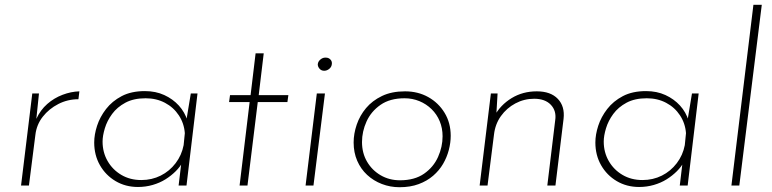

<svg xmlns="http://www.w3.org/2000/svg" viewBox="-20 -776 3228 803"><path d="M143 -385 132 -279Q149 -316 177.5 -341Q206 -366 241.5 -379.5Q277 -393 312 -394L308 -361Q263 -361 224 -341Q185 -321 159 -288Q133 -255 128 -212L101 0H68L115 -385Z M557 6Q505 6 463.5 -18.5Q422 -43 398 -85Q374 -127 374 -180Q374 -213 386 -250Q398 -287 423.5 -320Q449 -353 489 -374Q529 -395 586 -395Q631 -395 667 -378.5Q703 -362 728 -334.5Q753 -307 764 -271L757 -258L778 -385H806L760 0H727L741 -117L745 -100Q734 -79 715 -60Q696 -41 672 -26Q648 -11 618.5 -2.5Q589 6 557 6ZM571 -23Q615 -23 652 -41.5Q689 -60 714.5 -93.5Q740 -127 748 -169L753 -219Q750 -260 728 -293.5Q706 -327 670 -346Q634 -365 589 -365Q539 -365 504.5 -346.5Q470 -328 449 -299.5Q428 -271 418.5 -239.5Q409 -208 409 -184Q409 -139 430 -102.5Q451 -66 487.5 -44.5Q524 -23 571 -23Z M1049 -553H1083L1062 -378H1186L1182 -349H1058L1015 0H982L1024 -349H938L942 -378H1028Z M1305 -385H1339L1291 0H1258ZM1309 -507Q1310 -519 1320.5 -527.5Q1331 -536 1343 -535Q1354 -535 1361.5 -527.5Q1369 -520 1368 -509Q1367 -496 1357 -488Q1347 -480 1336 -480Q1324 -480 1316.5 -488.5Q1309 -497 1309 -507Z M1651 7Q1612 7 1577 -6.5Q1542 -20 1515.5 -44.5Q1489 -69 1474 -103.5Q1459 -138 1459 -180Q1459 -217 1472 -255Q1485 -293 1511 -324Q1537 -355 1577.5 -374.5Q1618 -394 1674 -394Q1728 -394 1771 -370Q1814 -346 1839.5 -304Q1865 -262 1865 -208Q1865 -179 1857 -148.5Q1849 -118 1833 -90.5Q1817 -63 1791.5 -41Q1766 -19 1731 -6Q1696 7 1651 7ZM1653 -22Q1714 -22 1753.5 -49.5Q1793 -77 1812 -119.5Q1831 -162 1831 -206Q1831 -240 1819 -269Q1807 -298 1785 -319.5Q1763 -341 1734 -353Q1705 -365 1672 -365Q1611 -365 1571.5 -337.5Q1532 -310 1513 -268Q1494 -226 1494 -182Q1494 -136 1515 -100Q1536 -64 1572 -43Q1608 -22 1653 -22Z M2061 -385 2055 -283 2048 -291Q2073 -337 2119.5 -365.5Q2166 -394 2225 -394Q2283 -394 2313 -362.5Q2343 -331 2337 -279L2303 0H2269L2302 -273Q2308 -312 2284 -337.5Q2260 -363 2214 -363Q2172 -363 2135.5 -343.5Q2099 -324 2075 -290.5Q2051 -257 2046 -213L2019 0H1986L2033 -385Z M2653 6Q2601 6 2559.5 -18.5Q2518 -43 2494 -85Q2470 -127 2470 -180Q2470 -213 2482 -250Q2494 -287 2519.5 -320Q2545 -353 2585 -374Q2625 -395 2682 -395Q2727 -395 2763 -378.5Q2799 -362 2824 -334.5Q2849 -307 2860 -271L2853 -258L2874 -385H2902L2856 0H2823L2837 -117L2841 -100Q2830 -79 2811 -60Q2792 -41 2768 -26Q2744 -11 2714.5 -2.5Q2685 6 2653 6ZM2667 -23Q2711 -23 2748 -41.5Q2785 -60 2810.5 -93.5Q2836 -127 2844 -169L2849 -219Q2846 -260 2824 -293.5Q2802 -327 2766 -346Q2730 -365 2685 -365Q2635 -365 2600.5 -346.5Q2566 -328 2545 -299.5Q2524 -271 2514.5 -239.5Q2505 -208 2505 -184Q2505 -139 2526 -102.5Q2547 -66 2583.5 -44.5Q2620 -23 2667 -23Z M3131 -756H3166L3072 0H3039Z"/></svg>

Font: Josefin Sans ExtraLight
Style: Italic
Weight: 250
Italic angle: -7°
Designer: Santiago Orozco
Foundry: Typemade
Version: Version 2.000